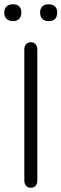

<svg xmlns="http://www.w3.org/2000/svg" viewBox="-22 -874 288 900"><path d="M92 -28V-642Q92 -657 100 -666.5Q108 -676 122 -676Q137 -676 145 -666.5Q153 -657 153 -642V-28Q153 -12 145 -3Q137 6 122 6Q108 6 100 -3.5Q92 -13 92 -28ZM166 -815Q166 -834 176.5 -844Q187 -854 206 -854Q225 -854 235.5 -844Q246 -834 246 -815Q246 -775 206 -775Q187 -775 176.5 -785.5Q166 -796 166 -815ZM-2 -815Q-2 -834 9 -844Q20 -854 39 -854Q58 -854 68 -844Q78 -834 78 -815Q78 -796 68 -785.5Q58 -775 39 -775Q20 -775 9 -785.5Q-2 -796 -2 -815Z"/></svg>

Font: SN Pro Light
Style: Regular
Weight: 300
Designer: Tobias Whetton
Foundry: Supernotes
Version: Version 1.002